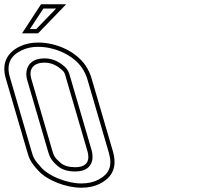

<svg xmlns="http://www.w3.org/2000/svg" viewBox="-181 -872 947 898"><path d="M-3 -673C-34.6 -673 -63.3 -666.8 -88.8 -654.5C-148.3 -625.8 -174.4 -575.2 -153.9 -505L-54.5 -165C-44.3 -130.2 -39.3 -114.3 -0.5 -72.5C41.1 -27.6 128.4 6 199.3 6C233.4 6 263.2 -0.7 288.4 -14C348.5 -45.7 367.2 -95.2 346.8 -165L247.4 -505C241.2 -526.3 232.1 -546 220.1 -564C175.6 -631.2 83.2 -673 -3 -673ZM99.9 -552C123.7 -533.9 122 -527.6 128.6 -505L228 -165C239.1 -127.2 231.9 -90 170 -90C140.8 -90 118.2 -96.8 102.1 -110.5C74.6 -133.9 70 -145.4 64.3 -165L-35.1 -505C-45.6 -540.7 -32.4 -579 27 -579C53.7 -579 78 -570 99.9 -552ZM-78 -716H-3L128.4 -852H10.9ZM-3 -653C77.4 -653 163.6 -613.1 203.5 -553C214.3 -536.7 222.5 -518.9 228.2 -499.4L327.6 -159.4C346 -96.5 331 -59.1 279.1 -31.7C257.2 -20.1 230.9 -14 199.3 -14C133.8 -14 50.5 -46.9 14.1 -86.1C-23.7 -126.8 -25.2 -136.1 -35.3 -170.6L-134.7 -510.6C-152.7 -572.1 -132 -611.5 -80.1 -636.5C-57.5 -647.4 -32 -653 -3 -653ZM112.3 -567.7C87.8 -587.8 58.2 -599 27 -599C15 -599 4.1 -597.6 -5.7 -594.9C-54.9 -581.1 -64.7 -535.1 -54.3 -499.4L45.1 -159.4C51.2 -138.3 60 -120 89.1 -95.3C110 -77.6 137.9 -70 170 -70C182.5 -70 193.7 -71.3 203.7 -74.1C254.5 -88.4 257.3 -136.3 247.2 -170.6L147.8 -510.6C142.1 -530.3 139.2 -547.3 112.3 -567.7ZM-41.1 -736 21.8 -832H81.3L-11.5 -736Z"/></svg>

Font: Din Kursivschrift
Style: BreitLeftGho
Weight: 400
Version: Version 1.089